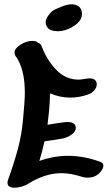

<svg xmlns="http://www.w3.org/2000/svg" viewBox="-20 -897 503 897"><path d="M463 -123Q463 -107 444 -88Q423 -67 390 -67Q374 -67 363 -71Q310 -88 267 -88Q192 -88 114 -40Q101 -31 82.5 -25.5Q64 -20 48 -20Q33 -20 24 -25.5Q15 -31 15 -43Q15 -50 17 -55Q46 -136 63.5 -201Q81 -266 87 -333Q96 -423 96 -465Q96 -576 53 -635Q48 -641 48 -651Q48 -671 76 -688.5Q104 -706 131 -706Q149 -706 157 -698Q170 -693 174 -682Q199 -616 243 -570.5Q287 -525 347 -525Q358 -525 380 -529Q394 -531 398 -531Q415 -531 423.5 -523.5Q432 -516 432 -503Q432 -489 420.5 -475Q409 -461 390 -455Q349 -441 308 -441Q259 -441 214 -461Q212 -405 209 -377L202 -314Q241 -321 280 -326L294 -327Q334 -327 334 -300Q334 -282 314 -268Q294 -254 273 -250Q242 -244 188 -237Q177 -188 164 -145Q230 -169 298 -169Q373 -169 448 -141Q463 -136 463 -123ZM203 -767Q191 -782 194 -800Q196 -810 202 -819Q208 -828 215 -836Q222 -845 232.5 -850.5Q243 -856 259 -862Q260 -862 260 -863Q292 -877 315 -877Q334 -877 348 -867Q359 -858 362 -843L363 -833Q363 -821 359 -812Q349 -788 316 -770Q283 -751 249 -751L238 -752Q213 -754 203 -767Z"/></svg>

Font: Sedgwick Ave Display
Style: Regular
Weight: 400
Designer: Kevin Burke, Pedro Vergani
Foundry: Google, Inc.
Version: Version 1.000